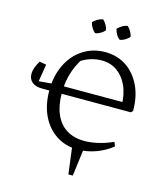

<svg xmlns="http://www.w3.org/2000/svg" viewBox="-146 -973 1086 1266"><g transform="rotate(15 396.5 -340.5)"><path d="M459 9Q375 9 311.5 -32.5Q248 -74 212.5 -147.5Q177 -221 177 -320Q177 -419 214.5 -496Q252 -573 318.5 -616Q385 -659 469 -659Q552 -659 614 -617.5Q676 -576 711 -502.5Q746 -429 746 -332L734 -319H127L65 -357L209 -370H695L664 -344Q663 -423 637 -480Q611 -537 566 -568.5Q521 -600 461 -600Q422 -600 382 -587Q342 -574 305 -547L333 -573Q298 -520 279.5 -458Q261 -396 261 -326Q261 -240 287.5 -179.5Q314 -119 364.5 -88Q415 -57 487 -57Q530 -57 579 -68.5Q628 -80 680 -103L691 -74Q640 -34 580 -12.5Q520 9 459 9ZM127 -319Q82 -319 58.5 -339.5Q35 -360 35 -395Q35 -416 43.5 -439Q52 -462 67 -486L113 -478L92 -348ZM399 -864Q413 -851 423 -833.5Q433 -816 435 -798Q424 -785 406 -774.5Q388 -764 370 -762Q357 -774 346.5 -791Q336 -808 332 -827Q345 -840 362.5 -850.5Q380 -861 399 -864ZM567 -864Q580 -851 590.5 -833.5Q601 -816 603 -798Q591 -785 573.5 -774.5Q556 -764 538 -762Q523 -774 513.5 -791Q504 -808 500 -827Q513 -840 530 -850.5Q547 -861 567 -864ZM442 183 416 -20H498L472 183Z"/></g></svg>

Font: Piazzolla 24pt
Style: Regular
Weight: 400
Designer: Juan Pablo del Peral
Foundry: Huerta Tipografica
Version: Version 2.005